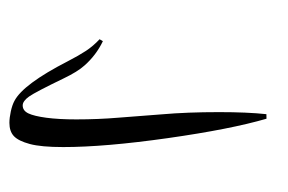

<svg xmlns="http://www.w3.org/2000/svg" viewBox="-20 -694 1449 966"><path d="M94.2 -163.6Q94.2 -137.2 122.8 -123.5Q151.4 -109.9 213.1 -101.6Q274.9 -93.3 363.8 -93.3Q474.6 -93.3 578.1 -102.1L793.5 -118.7Q921.9 -129.9 1082 -129.9Q1223.6 -129.9 1320.3 -119.6L1320.8 -96.7Q1140.1 -43.9 824 1Q507.8 45.9 297.9 45.9Q187 45.9 129.9 30.5Q72.8 15.1 50 -9Q27.3 -33.2 27.3 -75.7Q27.3 -101.1 34.4 -133.5Q41.5 -166 52.7 -186.5Q96.7 -270.5 320.8 -385.7Q376 -414.1 412.6 -438.2Q449.2 -462.4 481 -496.6L497.6 -486.8Q463.9 -416.5 405.3 -364.7Q370.1 -333 300.8 -299.8Q158.2 -231 126.2 -208.3Q94.2 -185.5 94.2 -163.6ZM374.5 -674.3ZM486.8 251.5Z"/></svg>

Font: Noto Nastaliq Urdu
Style: Regular
Weight: 400
Designer: Monotype Design Team
Foundry: Monotype Imaging Inc.
Version: Version 1.02 uh